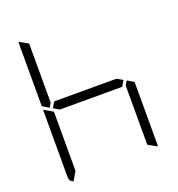

<svg xmlns="http://www.w3.org/2000/svg" viewBox="-167 -1108 1150 1242"><g transform="rotate(-20 408.0 -487.0)"><path d="M161 -735V-531L144 -502L99 -529V-959Q99 -968 101 -972L161 -938ZM672 -498 717 -471V-41Q717 -32 715 -28L655 -62V-265V-469ZM631 -469H408H202L162 -492L185 -531H408H614L654 -508ZM126 -2Q99 -12 99 -41V-500V-505L139 -482L152 -474L161 -469V-265V-62Z"/></g></svg>

Font: DSEG7 Modern
Style: Light
Weight: 300
Designer: Keshikan(Twitter:@keshinomi_88pro)
Version: Version 0.46